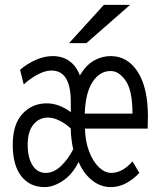

<svg xmlns="http://www.w3.org/2000/svg" viewBox="-20 -752 656 784"><path d="M32 -161Q32 -244 71.5 -287Q111 -330 171 -330Q221 -330 269 -294V-337Q269 -464 190 -464Q164 -464 132.5 -447Q101 -430 77 -407L62 -467Q88 -490 124 -506.5Q160 -523 195 -523Q235 -523 263.5 -502.5Q292 -482 306 -444Q331 -486 363.5 -504.5Q396 -523 432 -523Q501 -523 542.5 -458.5Q584 -394 584 -276Q584 -249 583 -227H327Q328 -176 343.5 -134.5Q359 -93 383.5 -69.5Q408 -46 434 -46Q480 -46 521 -93L549 -46Q526 -21 496 -4.5Q466 12 432 12Q390 12 355 -16.5Q320 -45 301 -91Q276 -40 237 -14Q198 12 162 12Q102 12 67 -32.5Q32 -77 32 -161ZM521 -288Q521 -382 493.5 -422Q466 -462 432 -462Q387 -462 358 -417.5Q329 -373 326 -288ZM279 -143Q275 -158 272 -182.5Q269 -207 269 -227Q250 -246 224 -259Q198 -272 176 -272Q140 -272 116.5 -243.5Q93 -215 93 -161Q93 -109 112.5 -77.5Q132 -46 167 -46Q200 -46 230 -75Q260 -104 279 -143ZM404 -732H511L333 -576H262Z"/></svg>

Font: Overpass Mono Light
Style: Regular
Weight: 300
Monospace: yes
Designer: Delve Withrington, Dave Bailey
Foundry: Delve Fonts
Version: Version 1.000;DELV;Overpass